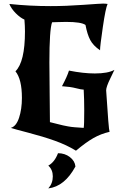

<svg xmlns="http://www.w3.org/2000/svg" viewBox="-20 -766 691 1069"><path d="M537 -486Q499 -512 482.5 -543Q466 -574 456 -627Q433 -644 348 -644Q328 -644 303 -643Q278 -642 270 -642Q255 -601 255 -418Q255 -360 256.5 -245Q258 -130 258 -86Q275 -82 298 -76Q321 -70 330.5 -68Q340 -66 358 -62.5Q376 -59 396 -57.5Q416 -56 446 -54Q449 -69 449 -150Q449 -214 446 -267Q433 -267 402.5 -275Q372 -283 325 -286Q354 -340 364 -373Q444 -357 508 -357Q581 -357 617 -377Q617 -376 594 -329Q571 -282 571 -263Q585 -43 590 -32Q542 -21 500.5 2.5Q459 26 403 73Q351 41 285 17.5Q219 -6 140 -26.5Q61 -47 40 -54Q70 -62 86 -110Q102 -158 102 -221Q102 -325 66 -369Q119 -421 119 -591Q119 -621 116 -657Q93 -667 68 -692Q43 -717 32 -744Q145 -732 262 -732Q347 -732 443.5 -739Q540 -746 554 -746Q567 -746 579 -744Q568 -721 552.5 -615Q537 -509 537 -486ZM249 156Q284 137 303 87Q341 87 369 108.5Q397 130 400 161Q340 272 249 283Q274 255 274 216Q274 179 249 156Z"/></svg>

Font: NewRocker
Style: Regular
Weight: 400
Designer: Pablo Impallari, Brenda Gallo, Rodrigo Fuenzalida
Foundry: Pablo Impallari, Brenda Gallo, Rodrigo Fuenzalida
Version: Version 1.000